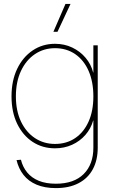

<svg xmlns="http://www.w3.org/2000/svg" viewBox="-20 -755 594 985"><path d="M266.6 210Q209.5 210 167.7 192.4Q126 174.8 100.6 142.3Q75.2 109.9 64.9 66.4L87.4 64.5Q96.7 102.1 119.6 129.9Q142.6 157.7 179.2 172.6Q215.8 187.5 266.6 187.5Q359.4 187.5 409.2 137.9Q459 88.4 459 2.4V-136.7H458Q446.3 -95.2 418 -62.7Q389.6 -30.3 349.6 -12.2Q309.6 5.9 262.2 5.9Q197.8 5.9 147.5 -27.1Q97.2 -60.1 68.1 -120.1Q39.1 -180.2 39.1 -260.7Q39.1 -341.3 68.1 -401.9Q97.2 -462.4 147.7 -496.3Q198.2 -530.3 262.2 -530.3Q310.5 -530.3 350.8 -511Q391.1 -491.7 419.2 -458.5Q447.3 -425.3 458 -382.8H459V-522.5H481.4V2.4Q481.4 66.4 456.3 113Q431.2 159.7 383.1 184.8Q335 210 266.6 210ZM262.2 -16.6Q321.3 -16.6 365.5 -46.4Q409.7 -76.2 434.3 -130.9Q459 -185.5 459 -260.7Q459 -335.4 434.6 -391.1Q410.2 -446.8 365.7 -477.3Q321.3 -507.8 262.2 -507.8Q204.6 -507.8 159.2 -477.3Q113.8 -446.8 87.6 -391.1Q61.5 -335.4 61.5 -260.7Q61.5 -186.5 87.6 -131.6Q113.8 -76.7 159.2 -46.6Q204.6 -16.6 262.2 -16.6ZM253.9 -591.8 315.9 -734.9H341.8L274.9 -591.8Z"/></svg>

Font: Inter 28pt Thin
Style: Regular
Weight: 250
Designer: Rasmus Andersson
Foundry: rsms
Version: Version 4.001;git-66647c0bb